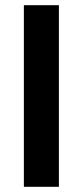

<svg xmlns="http://www.w3.org/2000/svg" viewBox="-20 -720 319 740"><path d="M72 0V-700H207V0Z"/></svg>

Font: DM Sans 11pt
Style: Bold
Weight: 700
Version: Version 4.004;gftools[0.9.30]